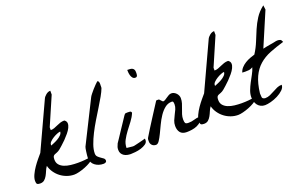

<svg xmlns="http://www.w3.org/2000/svg" viewBox="-86 -1135 2416 1523"><g transform="rotate(-20 1122.0 -373.5)"><path d="M146.5 -138.7Q134.8 -123 127 -103.5Q119.1 -84 109.4 -66.4Q99.6 -48.8 85.9 -37.1Q72.3 -25.4 49.8 -25.4Q31.2 -25.4 24.4 -31.7Q17.6 -38.1 17.6 -57.6Q17.6 -81.1 30.8 -109.4Q43.9 -137.7 62.5 -164.6Q81.1 -191.4 100.6 -214.8Q120.1 -238.3 132.8 -252.9L313.5 -643.6Q320.3 -660.2 338.4 -674.8Q356.4 -689.5 376 -689.5V-657.2L272.5 -418V-394.5Q289.1 -394.5 303.7 -399.9Q318.4 -405.3 333 -412.1Q347.7 -418.9 363.8 -424.3Q379.9 -429.7 399.4 -429.7Q417 -418 418 -400.9Q418.9 -383.8 409.2 -363.8Q399.4 -343.8 382.3 -323.2Q365.2 -302.7 346.7 -283.7Q328.1 -264.6 311 -250Q293.9 -235.4 285.2 -227.5Q270.5 -215.8 258.3 -211.4Q246.1 -207 237.3 -203.1Q228.5 -199.2 224.1 -191.4Q219.7 -183.6 219.7 -165Q219.7 -137.7 234.4 -120.6Q249 -103.5 272.9 -93.8Q296.9 -84 326.7 -80.6Q356.4 -77.1 386.7 -77.1Q417 -77.1 444.3 -79.6Q471.7 -82 491.2 -85L502.9 -73.2Q492.2 -58.6 470.2 -45.4Q448.2 -32.2 422.4 -22Q396.5 -11.7 371.1 -5.4Q345.7 1 329.1 1Q297.9 1 268.6 -9.3Q239.3 -19.5 214.8 -38.1Q190.4 -56.6 172.4 -82.5Q154.3 -108.4 146.5 -138.7ZM338.9 -358.4Q330.1 -358.4 312.5 -351.6Q294.9 -344.7 277.3 -334Q259.8 -323.2 247.1 -310.5Q234.4 -297.9 234.4 -285.2V-278.3Q241.2 -281.2 258.3 -288.1Q275.4 -294.9 293.5 -305.2Q311.5 -315.4 325.2 -329.1Q338.9 -342.8 338.9 -358.4Z M473.6 -88.9Q473.6 -95.7 475.1 -109.9Q476.6 -124 478.5 -137.7Q480.5 -151.4 482.4 -162.6Q484.4 -173.8 486.3 -176.8L664.1 -532.2Q668 -540 679.2 -554.2Q690.4 -568.4 703.6 -583.5Q716.8 -598.6 730 -611.8Q743.2 -625 752 -632.8Q758.8 -630.9 761.7 -626Q764.6 -621.1 765.6 -614.7Q766.6 -608.4 766.1 -602.5Q765.6 -596.7 765.6 -592.8Q765.6 -587.9 765.6 -579.1Q765.6 -570.3 764.6 -570.3Q754.9 -543.9 734.4 -507.8Q713.9 -471.7 688.5 -430.7Q663.1 -389.6 636.2 -345.2Q609.4 -300.8 587.4 -257.3Q565.4 -213.9 551.3 -173.8Q537.1 -133.8 537.1 -100.6Q537.1 -83 547.4 -72.8Q557.6 -62.5 569.3 -54.7Q581.1 -46.9 591.3 -39.1Q601.6 -31.2 601.6 -17.6Q601.6 -8.8 593.8 -4.4Q585.9 0 575.2 0Q534.2 0 503.9 -22.9Q473.6 -45.9 473.6 -88.9Z M721.7 -63.5Q721.7 -77.1 724.6 -87.4Q727.5 -97.7 735.4 -114.3Q742.2 -124 760.3 -151.4Q778.3 -178.7 798.3 -209Q818.4 -239.3 836.4 -266.1Q854.5 -293 861.3 -303.7Q870.1 -316.4 875 -317.4Q879.9 -318.4 893.6 -318.4Q902.3 -318.4 912.6 -317.4Q922.9 -316.4 925.8 -303.7Q912.1 -270.5 889.2 -240.7Q866.2 -210.9 844.2 -181.6Q822.3 -152.3 805.7 -121.6Q789.1 -90.8 789.1 -55.7Q793 -55.7 801.3 -54.7Q809.6 -53.7 819.3 -52.7Q829.1 -51.8 837.4 -50.8Q845.7 -49.8 849.6 -50.8Q855.5 -51.8 869.6 -55.2Q883.8 -58.6 899.9 -62.5Q916 -66.4 930.7 -70.3Q945.3 -74.2 951.2 -76.2Q951.2 -74.2 951.7 -69.8Q952.1 -65.4 952.1 -63.5Q952.1 -43.9 934.1 -31.2Q916 -18.6 892.1 -11.2Q868.2 -3.9 843.3 -1.5Q818.4 1 804.7 1Q790 1 774.9 -2.4Q759.8 -5.9 748 -13.7Q736.3 -21.5 729 -33.7Q721.7 -45.9 721.7 -63.5ZM1005.9 -635.7Q1018.6 -635.7 1029.3 -634.8Q1040 -633.8 1047.9 -629.9Q1055.7 -626 1060.5 -618.2Q1065.4 -610.4 1065.4 -596.7Q1065.4 -590.8 1065.4 -584Q1065.4 -577.1 1064 -570.8Q1062.5 -564.5 1058.6 -560.1Q1054.7 -555.7 1045.9 -555.7Q1032.2 -555.7 1023.9 -565.4Q1015.6 -575.2 1011.7 -588.4Q1007.8 -601.6 1006.8 -615.2Q1005.9 -628.9 1005.9 -635.7Z M972.7 -43.9Q972.7 -52.7 972.7 -57.6Q972.7 -62.5 974.1 -66.9Q975.6 -71.3 978.5 -76.2Q981.4 -81.1 986.3 -88.9Q994.1 -102.5 1015.6 -136.7Q1037.1 -170.9 1061.5 -209Q1085.9 -247.1 1107.9 -281.2Q1129.9 -315.4 1138.7 -329.1Q1139.6 -330.1 1144 -330.1Q1148.4 -330.1 1150.4 -330.1Q1152.3 -330.1 1157.2 -330.1Q1162.1 -330.1 1163.1 -329.1Q1164.1 -328.1 1167.5 -324.2Q1170.9 -320.3 1175.3 -315.9Q1179.7 -311.5 1183.1 -307.6Q1186.5 -303.7 1188.5 -303.7Q1197.3 -303.7 1207 -309.6Q1216.8 -315.4 1227.1 -322.8Q1237.3 -330.1 1248 -335.9Q1258.8 -341.8 1270.5 -341.8Q1283.2 -341.8 1293.9 -335.9Q1304.7 -330.1 1312.5 -321.3Q1320.3 -312.5 1324.7 -301.8Q1329.1 -291 1329.1 -280.3Q1329.1 -257.8 1322.8 -237.3Q1316.4 -216.8 1308.6 -196.8Q1300.8 -176.8 1294.4 -156.7Q1288.1 -136.7 1288.1 -115.2Q1288.1 -93.8 1293 -84.5Q1297.9 -75.2 1320.3 -75.2Q1346.7 -75.2 1370.6 -83Q1394.5 -90.8 1419.9 -90.8Q1419.9 -67.4 1405.8 -51.8Q1391.6 -36.1 1370.6 -26.9Q1349.6 -17.6 1325.7 -14.2Q1301.8 -10.7 1282.2 -10.7Q1245.1 -10.7 1228 -31.7Q1210.9 -52.7 1210.9 -87.9Q1210.9 -111.3 1219.2 -131.8Q1227.5 -152.3 1237.8 -171.9Q1248 -191.4 1256.8 -210.9Q1265.6 -230.5 1265.6 -252.9Q1265.6 -258.8 1263.7 -268.6Q1261.7 -278.3 1251 -278.3Q1218.8 -278.3 1192.9 -257.8Q1167 -237.3 1146 -206.1Q1125 -174.8 1107.9 -138.7Q1090.8 -102.5 1075.7 -71.3Q1060.5 -40 1046.9 -19.5Q1033.2 1 1018.6 1Q998 1 985.4 -11.7Q972.7 -24.4 972.7 -43.9Z M1529.3 -138.7Q1517.6 -123 1509.8 -103.5Q1502 -84 1492.2 -66.4Q1482.4 -48.8 1468.8 -37.1Q1455.1 -25.4 1432.6 -25.4Q1414.1 -25.4 1407.2 -31.7Q1400.4 -38.1 1400.4 -57.6Q1400.4 -81.1 1413.6 -109.4Q1426.8 -137.7 1445.3 -164.6Q1463.9 -191.4 1483.4 -214.8Q1502.9 -238.3 1515.6 -252.9L1696.3 -643.6Q1703.1 -660.2 1721.2 -674.8Q1739.3 -689.5 1758.8 -689.5V-657.2L1655.3 -418V-394.5Q1671.9 -394.5 1686.5 -399.9Q1701.2 -405.3 1715.8 -412.1Q1730.5 -418.9 1746.6 -424.3Q1762.7 -429.7 1782.2 -429.7Q1799.8 -418 1800.8 -400.9Q1801.8 -383.8 1792 -363.8Q1782.2 -343.8 1765.1 -323.2Q1748 -302.7 1729.5 -283.7Q1710.9 -264.6 1693.8 -250Q1676.8 -235.4 1668 -227.5Q1653.3 -215.8 1641.1 -211.4Q1628.9 -207 1620.1 -203.1Q1611.3 -199.2 1606.9 -191.4Q1602.5 -183.6 1602.5 -165Q1602.5 -137.7 1617.2 -120.6Q1631.8 -103.5 1655.8 -93.8Q1679.7 -84 1709.5 -80.6Q1739.3 -77.1 1769.5 -77.1Q1799.8 -77.1 1827.1 -79.6Q1854.5 -82 1874 -85L1885.7 -73.2Q1875 -58.6 1853 -45.4Q1831.1 -32.2 1805.2 -22Q1779.3 -11.7 1753.9 -5.4Q1728.5 1 1711.9 1Q1680.7 1 1651.4 -9.3Q1622.1 -19.5 1597.7 -38.1Q1573.2 -56.6 1555.2 -82.5Q1537.1 -108.4 1529.3 -138.7ZM1721.7 -358.4Q1712.9 -358.4 1695.3 -351.6Q1677.7 -344.7 1660.2 -334Q1642.6 -323.2 1629.9 -310.5Q1617.2 -297.9 1617.2 -285.2V-278.3Q1624 -281.2 1641.1 -288.1Q1658.2 -294.9 1676.3 -305.2Q1694.3 -315.4 1708 -329.1Q1721.7 -342.8 1721.7 -358.4Z M1856.4 -94.7Q1856.4 -123 1867.2 -151.4Q1877.9 -179.7 1892.6 -207.5Q1907.2 -235.4 1922.4 -262.7Q1937.5 -290 1945.3 -316.4Q1926.8 -305.7 1913.6 -304.2Q1900.4 -302.7 1881.8 -302.7Q1879.9 -302.7 1869.6 -303.2Q1859.4 -303.7 1856.4 -303.7Q1862.3 -325.2 1877.9 -342.3Q1893.6 -359.4 1913.6 -371.6Q1933.6 -383.8 1955.6 -392.1Q1977.5 -400.4 1995.1 -405.3Q2024.4 -451.2 2043 -497.6Q2061.5 -543.9 2080.6 -588.4Q2099.6 -632.8 2125.5 -673.3Q2151.4 -713.9 2195.3 -748L2200.2 -710.9L2078.1 -424.8Q2088.9 -427.7 2104.5 -430.7Q2120.1 -433.6 2136.2 -436.5Q2152.3 -439.5 2167.5 -441.9Q2182.6 -444.3 2193.4 -447.3Q2194.3 -447.3 2199.2 -447.8Q2204.1 -448.2 2207 -448.2Q2220.7 -448.2 2229.5 -443.4Q2238.3 -438.5 2244.1 -421.9Q2177.7 -402.3 2124 -380.9Q2070.3 -359.4 2030.8 -324.7Q1991.2 -290 1966.3 -236.8Q1941.4 -183.6 1931.6 -100.6Q1931.6 -83 1933.6 -68.4Q1935.5 -53.7 1958 -50.8Q1980.5 -50.8 2000 -59.6Q2019.5 -68.4 2038.1 -78.6Q2056.6 -88.9 2075.7 -97.7Q2094.7 -106.4 2117.2 -106.4Q2117.2 -83 2096.7 -63.5Q2076.2 -43.9 2047.4 -29.3Q2018.6 -14.6 1988.3 -6.8Q1958 1 1938.5 1Q1918.9 1 1903.3 -6.8Q1887.7 -14.6 1877.4 -27.8Q1867.2 -41 1861.8 -58.6Q1856.4 -76.2 1856.4 -94.7Z"/></g></svg>

Font: La Belle Aurore
Style: Regular
Weight: 400
Version: Version 1.001 2001